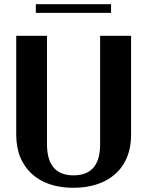

<svg xmlns="http://www.w3.org/2000/svg" viewBox="-20 -881 698 911"><path d="M57 -242C57 -201 64 -164 77 -133C116 -43 201 10 329 10C368 10 405 5 438 -6C535 -37 602 -114 602 -242V-711H455V-196C455 -99 414 -49 329 -49C245 -49 203 -99 203 -196V-711H57ZM150 -820H507V-861H150Z"/></svg>

Font: Aerodynamic
Style: Regular
Weight: 500
Designer: Google
Version: Version 2.000980; 2014